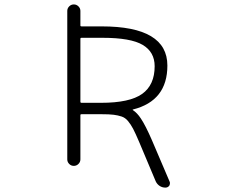

<svg xmlns="http://www.w3.org/2000/svg" viewBox="-20 -774 1040 871"><path d="M349.6 -602.5Q344.7 -602.5 344.7 -597.7V-312.5Q344.7 -307.6 349.6 -307.6H438.5Q568.4 -307.6 625 -348.1Q681.6 -388.7 681.6 -473.6Q681.6 -538.1 627.4 -570.3Q573.2 -602.5 445.3 -602.5ZM285.2 -50.8V-724.6Q285.2 -736.3 293.9 -745.1Q302.7 -753.9 314.9 -753.9Q327.1 -753.9 335.9 -745.1Q344.7 -736.3 344.7 -724.6V-658.2Q344.7 -654.3 349.6 -654.3H441.4Q739.3 -654.3 739.3 -476.6Q739.3 -316.4 583 -277.3Q582 -277.3 582 -275.9Q582 -274.4 583 -274.4Q602.5 -261.7 619.1 -236.3Q640.6 -204.1 668.9 -138.7L749 48.8Q751 52.7 751 56.6Q751 62.5 748 68.4Q741.2 77.1 730.5 77.1Q715.8 77.1 704.1 69.3Q692.4 61.5 686.5 48.8L611.3 -129.9Q594.7 -168.9 584 -189.5Q573.2 -210 560.5 -225.1Q547.9 -240.2 531.2 -245.6Q514.6 -251 495.6 -253.4Q476.6 -255.9 438.5 -255.9H349.6Q344.7 -255.9 344.7 -252V-50.8Q344.7 -39.1 335.9 -30.3Q327.1 -21.5 314.9 -21.5Q302.7 -21.5 293.9 -30.3Q285.2 -39.1 285.2 -50.8Z"/></svg>

Font: Gen Jyuu Gothic L Monospace Light
Style: Regular
Weight: 300
Designer: [Source Han Sans]
Ryoko NISHIZUKA  (kana & ideographs); Paul D. Hunt (Latin, Greek & Cyrillic); Wenlong ZHANG  (bopomofo
Version: Version 1.002.20150607